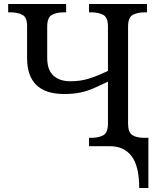

<svg xmlns="http://www.w3.org/2000/svg" viewBox="-20 -734 796 964"><path d="M679 210Q679 101 641 50.5Q603 0 532 0H427V-42H440Q474 -42 498 -54.5Q522 -67 522 -114V-324Q486 -307 454 -292.5Q422 -278 386 -270Q350 -262 302 -262Q116 -262 116 -443V-604Q116 -648 91.5 -660Q67 -672 34 -672H21V-714H312V-672H299Q265 -672 241 -659.5Q217 -647 217 -600V-444Q217 -383 248 -354.5Q279 -326 334 -326Q384 -326 427 -339.5Q470 -353 522 -378V-600Q522 -647 498 -659.5Q474 -672 440 -672H427V-714H718V-672H705Q671 -672 647 -659.5Q623 -647 623 -600V-114Q623 -70 644 -56Q665 -42 705 -42H725V210Z"/></svg>

Font: NotoSerif-Regular
Style: Regular
Weight: 400
Designer: Monotype Design Team
Foundry: Monotype Imaging Inc.
Version: Version 2.007; ttfautohint (v1.8) -l 8 -r 50 -G 200 -x 14 -D